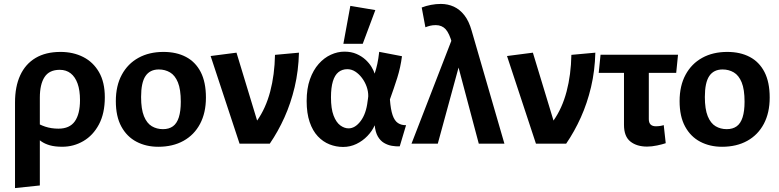

<svg xmlns="http://www.w3.org/2000/svg" viewBox="-20 -728 3949 973"><path d="M56.1 225.1V-208.7Q56.1 -289.2 82.4 -346.3Q108.7 -403.5 160.1 -434.2Q211.5 -464.9 286.7 -464.9Q350.9 -464.9 401.6 -439.2Q452.3 -413.5 481.8 -362.4Q511.2 -311.4 511.2 -235.1Q511.2 -153.7 481.5 -97.7Q451.7 -41.7 402.4 -13Q353.2 15.7 295.7 15.7Q258.6 15.7 232.8 8.4Q207.1 1.1 188.6 -11.9Q170.2 -24.9 152.6 -41.2V-114.1Q178.1 -96.6 208.9 -86.3Q239.7 -76 276.3 -76Q332.8 -76 359.1 -113Q385.4 -150.1 385.4 -220.5Q385.4 -270.5 373.2 -304.4Q361 -338.4 338.2 -356.3Q315.3 -374.2 282.8 -374.2Q229.6 -374.2 205.7 -337.4Q181.9 -300.6 181.9 -233.6V211.9Z M782.2 15.8Q720.2 15.8 671.6 -9.8Q622.9 -35.3 595 -86.6Q567 -137.9 567 -215.5Q567 -293.5 597.3 -349.3Q627.5 -405.2 681.7 -435Q735.8 -464.9 808.7 -464.9Q874.3 -464.9 922.5 -439.5Q970.7 -414.2 997.2 -362.9Q1023.6 -311.6 1023.6 -233.5Q1023.6 -156.5 993.9 -100.4Q964.1 -44.3 909.9 -14.3Q855.7 15.8 782.2 15.8ZM805.9 -73.5Q836.3 -73.5 856.4 -88Q876.4 -102.5 886.3 -133.7Q896.2 -164.8 896.2 -212.5Q896.2 -274.9 881.6 -310.6Q866.9 -346.3 841.6 -361.1Q816.3 -376 784.9 -376Q739.9 -376 717.4 -342.7Q695 -309.4 695 -236.5Q695 -175 709.6 -139.1Q724.3 -103.2 749.4 -88.3Q774.4 -73.5 805.9 -73.5Z M1194 0 1047.4 -444.1 1178.5 -461.1 1283 -117Q1326.9 -179.4 1349.3 -264.1Q1371.7 -348.9 1373.6 -450L1495 -461.1Q1492.7 -368.7 1473.2 -286.6Q1453.7 -204.5 1421.5 -133Q1389.3 -61.5 1347.2 0Z M1718.7 16.7Q1683.1 16.7 1649.9 3.6Q1616.7 -9.5 1590.5 -37.4Q1564.3 -65.3 1549.2 -109.6Q1534 -154 1534 -216Q1534 -279.3 1550.7 -326.2Q1567.3 -373 1595.1 -404.2Q1622.8 -435.4 1656.8 -450.8Q1690.8 -466.3 1725.5 -466.3Q1760.3 -466.3 1786.8 -454.6Q1813.3 -443 1832.3 -425.5Q1851.3 -407.9 1862.7 -389Q1874.1 -370 1878.7 -354.9Q1886.5 -378.9 1892.2 -404.6Q1897.8 -430.3 1901.7 -465.3L2017.1 -443.1Q2009.9 -386.7 1993.2 -333.6Q1976.4 -280.6 1956 -224.3Q1959.7 -173.3 1969.6 -144.5Q1979.5 -115.8 1996.7 -104.5Q2013.8 -93.1 2037.8 -93.6L2005.8 13.5Q1986.4 14.6 1965.4 10.9Q1944.5 7.2 1925.8 -3.9Q1907.2 -15 1894.7 -36.6Q1882.3 -58.3 1878.9 -93.1Q1866 -63.7 1841.7 -38.6Q1817.5 -13.5 1786 1.6Q1754.5 16.7 1718.7 16.7ZM1746.6 -77.5Q1779.7 -77.5 1807.7 -114.6Q1835.7 -151.8 1842.9 -215.1Q1843.9 -221.3 1844.8 -227.9Q1845.7 -234.6 1846.2 -240.3Q1846.5 -265.1 1837.9 -289.2Q1829.3 -313.2 1814.2 -333.2Q1799.1 -353.2 1780.3 -365.3Q1761.4 -377.4 1740.2 -377.4Q1714 -377.4 1695.2 -362.4Q1676.4 -347.4 1666.9 -315.7Q1657.3 -284.1 1657.3 -234.9Q1657.3 -176.9 1670.5 -142.4Q1683.7 -107.9 1704.3 -92.7Q1725 -77.5 1746.6 -77.5ZM1720.1 -505.9 1755.4 -698.2 1882.1 -676.9 1818.2 -505.9Z M2406.3 0 2271.7 -506.5Q2257.5 -559.1 2238.4 -579.9Q2219.3 -600.7 2188.3 -600.7Q2172.5 -600.7 2159.6 -597.5Q2146.8 -594.2 2135.8 -589.8L2117.1 -690Q2139.1 -698.5 2164.1 -703.3Q2189.1 -708.1 2214.1 -708.1Q2249.4 -708.1 2279.8 -694.3Q2310.1 -680.4 2333.4 -650.7Q2356.6 -620.9 2370.2 -572.5L2536.2 0ZM2065.4 0 2274.5 -539.9 2327 -470.5 2198.6 0Z M2696 0 2549.4 -444.1 2680.5 -461.1 2785 -117Q2828.9 -179.4 2851.3 -264.1Q2873.7 -348.9 2875.6 -450L2997 -461.1Q2994.7 -368.7 2975.2 -286.6Q2955.7 -204.5 2923.5 -133Q2891.3 -61.5 2849.2 0Z M3259.2 14.9Q3206.9 14.9 3174.5 -10.9Q3142.2 -36.7 3142.2 -95V-379.7L3268 -397.2V-124.2Q3268 -106 3277.1 -97Q3286.2 -88.1 3303.3 -88.1Q3326.2 -88.1 3343.6 -94L3353.7 -2.3Q3337.6 3.3 3310.3 9.1Q3283 14.9 3259.2 14.9ZM3014.1 -358.6 3023.4 -450.5H3416L3406.8 -358.6Z M3639.2 15.8Q3577.2 15.8 3528.6 -9.8Q3479.9 -35.3 3452 -86.6Q3424 -137.9 3424 -215.5Q3424 -293.5 3454.3 -349.3Q3484.5 -405.2 3538.7 -435Q3592.8 -464.9 3665.7 -464.9Q3731.3 -464.9 3779.5 -439.5Q3827.7 -414.2 3854.2 -362.9Q3880.6 -311.6 3880.6 -233.5Q3880.6 -156.5 3850.9 -100.4Q3821.1 -44.3 3766.9 -14.3Q3712.7 15.8 3639.2 15.8ZM3662.9 -73.5Q3693.3 -73.5 3713.4 -88Q3733.4 -102.5 3743.3 -133.7Q3753.2 -164.8 3753.2 -212.5Q3753.2 -274.9 3738.6 -310.6Q3723.9 -346.3 3698.6 -361.1Q3673.3 -376 3641.9 -376Q3596.9 -376 3574.4 -342.7Q3552 -309.4 3552 -236.5Q3552 -175 3566.6 -139.1Q3581.3 -103.2 3606.4 -88.3Q3631.4 -73.5 3662.9 -73.5Z"/></svg>

Font: Ancizar Sans Thin
Style: Regular
Weight: 100
Designer: Cesar Puertas, Viviana Monsalve, Julian Moncada, Julian Prieto, Jose Castro, Mariel Hernandez, Felipe Aragon, Sara Alarc
Version: Version 8.100